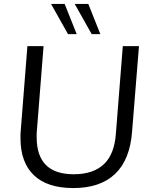

<svg xmlns="http://www.w3.org/2000/svg" viewBox="-20 -946 771 974"><path d="M352 8Q220 8 152 -57Q84 -122 84 -244Q84 -256 84 -265Q84 -274 85 -281L119 -712H201L167 -282Q166 -277 166 -269Q166 -261 166 -250Q166 -62 354 -62Q453 -62 507 -113Q561 -164 568 -270L603 -712H685L650 -278Q639 -135 564 -64Q489 8 352 8ZM325 -773 239 -926H308L369 -773ZM445 -773 359 -926H428L489 -773Z"/></svg>

Font: PRinguin Sans
Style: Italic
Weight: 400
Designer: Vernon Adams
Foundry: Vernon Adams
Version: ""